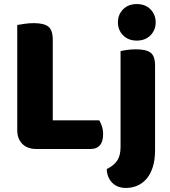

<svg xmlns="http://www.w3.org/2000/svg" viewBox="-20 -731 840 946"><path d="M158 3Q115 3 90 -22Q65 -47 65 -90V-608Q77 -610 100 -613.5Q123 -617 146 -617Q196 -617 218 -600Q240 -583 240 -534V-138H469Q476 -127 482 -109Q488 -91 488 -70Q488 -33 472 -15Q456 3 428 3ZM744 9Q744 58 732.5 93Q721 128 701.5 150.5Q682 173 656 184Q630 195 601 195Q557 195 532 168.5Q507 142 506 102Q542 84 558 59.5Q574 35 574 -7V-479Q585 -482 605.5 -485Q626 -488 650 -488Q700 -488 722 -471.5Q744 -455 744 -408ZM561 -621Q561 -659 586.5 -685Q612 -711 654 -711Q696 -711 721.5 -685Q747 -659 747 -621Q747 -583 721.5 -557Q696 -531 654 -531Q612 -531 586.5 -557Q561 -583 561 -621Z"/></svg>

Font: Baloo Thambi 2 ExtraBold
Style: Regular
Weight: 800
Designer: Aadarsh Rajan and Ek Type
Foundry: Ek Type
Version: Version 1.640;hotconv 1.0.111;makeotfexe 2.5.65597; ttfautoh